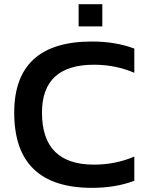

<svg xmlns="http://www.w3.org/2000/svg" viewBox="-20 -904 719 929"><path d="M629.9 -29.3Q539.6 4.9 424.8 4.9Q48.8 4.9 48.8 -358.9Q48.8 -703.1 424.8 -703.1Q539.6 -703.1 629.9 -668.9V-551.8Q539.6 -590.8 434.6 -590.8Q183.1 -590.8 183.1 -358.9Q183.1 -107.4 434.6 -107.4Q539.6 -107.4 629.9 -146.5ZM475.1 -883.8V-776.4H360.4V-883.8Z"/></svg>

Font: SansationBold
Style: Bold
Weight: 700
Designer: Bernd Montag
Version: Version 1.301